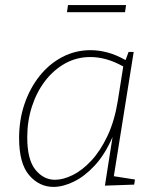

<svg xmlns="http://www.w3.org/2000/svg" viewBox="-20 -727 620 754"><path d="M190 7Q134 7 94.5 -39Q55 -85 55 -185Q55 -256 76 -318Q97 -380 135 -428Q173 -476 224.5 -503Q276 -530 336 -530Q368 -530 402 -521Q436 -512 473 -491L485 -523H505L427 -35L510 -22L507 -2L392 2L422 -189Q392 -120 352 -77Q312 -34 269.5 -13.5Q227 7 190 7ZM196 -21Q228 -21 265.5 -39.5Q303 -58 338.5 -96Q374 -134 402 -193Q430 -252 443 -333L464 -466Q430 -485 398 -494Q366 -503 335 -503Q281 -503 236 -478Q191 -453 157.5 -409.5Q124 -366 105.5 -309Q87 -252 87 -188Q87 -100 119 -60.5Q151 -21 196 -21ZM475 -707 471 -679H243L247 -707Z"/></svg>

Font: Bitter ExtraLight
Style: Italic
Weight: 200
Italic angle: -9°
Designer: Sol Matas, and Bitter project Authors
Foundry: Sol Matas
Version: Version 2.001